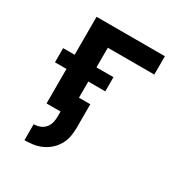

<svg xmlns="http://www.w3.org/2000/svg" viewBox="-173 -648 946 998"><g transform="rotate(30 300.0 -148.5)"><path d="M115 223V127Q134 127 151.5 120.5Q169 114 181 100.5Q193 87 198 69Q203 51 203 33V0H119V-207H50V-292H119V-520H529V-410H250V-292H352V-207H250V-110H318V33Q318 59 313 85Q308 111 295 134Q282 157 262 175Q242 193 218 204Q194 215 168 219Q142 223 115 223Z"/></g></svg>

Font: Iosevka Extrabold Extended
Style: Regular
Weight: 800
Width: 7
Monospace: yes
Designer: Belleve Invis
Foundry: Belleve Invis
Version: Version 32.5.0; ttfautohint (v1.8.4)